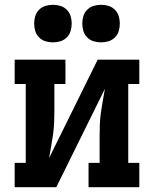

<svg xmlns="http://www.w3.org/2000/svg" viewBox="-20 -778 640 798"><path d="M41 0V-101H87V-429H41V-530H252V-429H206V-318Q206 -293 205 -268.5Q204 -244 200.5 -219Q197 -194 192.5 -169.5Q188 -145 184 -121L386 -530H559V-429H513V-101H559V0H348V-101H394V-212Q394 -237 395 -261.5Q396 -286 399.5 -311Q403 -336 407.5 -360.5Q412 -385 416 -409L214 0ZM400 -602Q384 -602 369 -606.5Q354 -611 342.5 -622.5Q331 -634 326.5 -649Q322 -664 322 -680Q322 -696 326.5 -711Q331 -726 342.5 -737.5Q354 -749 369 -753.5Q384 -758 400 -758Q416 -758 431 -753.5Q446 -749 457.5 -737.5Q469 -726 473.5 -711Q478 -696 478 -680Q478 -664 473.5 -649Q469 -634 457.5 -622.5Q446 -611 431 -606.5Q416 -602 400 -602ZM200 -602Q184 -602 169 -606.5Q154 -611 142.5 -622.5Q131 -634 126.5 -649Q122 -664 122 -680Q122 -696 126.5 -711Q131 -726 142.5 -737.5Q154 -749 169 -753.5Q184 -758 200 -758Q216 -758 231 -753.5Q246 -749 257.5 -737.5Q269 -726 273.5 -711Q278 -696 278 -680Q278 -664 273.5 -649Q269 -634 257.5 -622.5Q246 -611 231 -606.5Q216 -602 200 -602Z"/></svg>

Font: Iosevka Curly Slab Extended
Style: Bold
Weight: 700
Width: 7
Monospace: yes
Designer: Belleve Invis
Foundry: Belleve Invis
Version: Version 11.1.0; ttfautohint (v1.8.3)